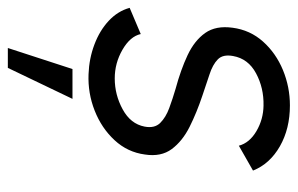

<svg xmlns="http://www.w3.org/2000/svg" viewBox="-190 -399 778 502"><g transform="rotate(90 199.0 -148.0)"><path d="M142 9.5Q101 8 64.5 -5.8Q28 -19.5 2.5 -43.2Q-23 -67 -31.5 -98L37 -127Q43 -99.5 78 -79.2Q113 -59 153 -59Q196 -59 234 -79.8Q272 -100.5 279 -137Q284 -163 269.5 -177.8Q255 -192.5 230.5 -201.5Q206 -210.5 180.5 -218Q130.5 -231.5 92.2 -249.5Q54 -267.5 34.2 -295.5Q14.5 -323.5 20.5 -367Q26.5 -413 56.8 -446.8Q87 -480.5 131.2 -498.8Q175.5 -517 223.5 -517Q284.5 -517 330.5 -490.8Q376.5 -464.5 394 -420.5L329 -383.5Q321.5 -411.5 290.8 -429.5Q260 -447.5 224 -448Q178 -449 139.8 -428.5Q101.5 -408 94.5 -368.5Q89.5 -342 103.2 -328.5Q117 -315 142.5 -306.8Q168 -298.5 198.5 -288Q242 -273.5 279.5 -254.8Q317 -236 337.8 -208Q358.5 -180 352 -138Q346 -92.5 314.5 -58.5Q283 -24.5 237.2 -6.5Q191.5 11.5 142 9.5ZM73.5 220.5 128.5 51.5H206.5L125.5 220.5Z"/></g></svg>

Font: Urbanist
Style: Italic
Weight: 400
Italic angle: -8°
Designer: Corey Hu
Foundry: Corey Hu
Version: Version 1.330; ttfautohint (v1.8.4.7-5d5b)